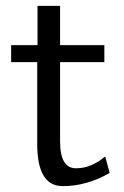

<svg xmlns="http://www.w3.org/2000/svg" viewBox="-20 -626 424 655"><path d="M18 -414V-472H108V-606H185V-472H336V-414H185V-143Q185 -52 239 -52Q267 -52 290 -62Q313 -72 325.5 -82Q338 -92 339 -92L354 -36Q276 9 194 9Q107 9 107 -134V-414Z"/></svg>

Font: Coval
Style: Light
Weight: 300
Foundry: Context Ltd
Version: Version 001.000